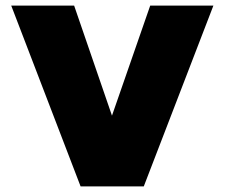

<svg xmlns="http://www.w3.org/2000/svg" viewBox="-20 -664 800 684"><path d="M267.1 0 20 -644H244.1L378.9 -252L515.1 -644H740.2L492.2 0Z"/></svg>

Font: Kanit ExtraBold
Style: Regular
Weight: 800
Designer: Katatrad Team
Foundry: CadsonDemak
Version: Version 1.000;PS 001.000;hotconv 1.0.88;makeotf.lib2.5.64775